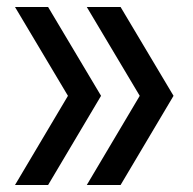

<svg xmlns="http://www.w3.org/2000/svg" viewBox="-20 -531 555 551"><path d="M229 0 381 -256 229 -511H326L478 -256L326 0ZM23 0 175 -256 23 -511H118L270 -256L118 0Z"/></svg>

Font: Undotted
Style: Regular
Weight: 400
Designer: Delve Withrington, Dave Bailey, Thomas Jockin
Foundry: Delve Fonts LLC
Version: Version 4.000